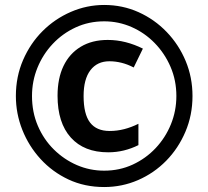

<svg xmlns="http://www.w3.org/2000/svg" viewBox="-20 -744 840 774"><path d="M421 -497Q372 -497 344.5 -461Q317 -425 317 -357Q317 -284 343 -250Q369 -216 422 -216Q452 -216 481 -223.5Q510 -231 538 -245V-159Q510 -145 479.5 -137.5Q449 -130 416 -130Q319 -130 265.5 -189.5Q212 -249 212 -358Q212 -428 236 -478Q260 -528 305.5 -555.5Q351 -583 414 -583Q451 -583 486.5 -574Q522 -565 556 -548L519 -472Q494 -485 469.5 -491Q445 -497 421 -497ZM44 -357Q44 -435 73 -502Q102 -569 151.5 -618.5Q201 -668 265.5 -696Q330 -724 400 -724Q474 -724 538.5 -695Q603 -666 652 -615Q701 -564 728.5 -498Q756 -432 756 -357Q756 -280 727.5 -213Q699 -146 650 -96Q601 -46 536.5 -18Q472 10 400 10Q321 10 256 -20.5Q191 -51 143.5 -103Q96 -155 70 -220.5Q44 -286 44 -357ZM109 -357Q109 -292 132.5 -237Q156 -182 197 -141.5Q238 -101 290 -78.5Q342 -56 400 -56Q462 -56 515 -80.5Q568 -105 607.5 -147Q647 -189 669 -243Q691 -297 691 -357Q691 -420 667.5 -474.5Q644 -529 603.5 -570.5Q563 -612 510.5 -635Q458 -658 400 -658Q338 -658 285 -633.5Q232 -609 192.5 -567Q153 -525 131 -471Q109 -417 109 -357Z"/></svg>

Font: Noto Sans Display ExtraCondensed
Style: Bold
Weight: 700
Width: 2
Designer: Monotype Design Team
Foundry: Monotype Imaging Inc.
Version: Version 2.003